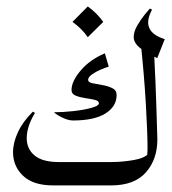

<svg xmlns="http://www.w3.org/2000/svg" viewBox="-20 -562 520 582"><path d="M333.5 -273.9Q333.5 -239.3 299.6 -218Q265.6 -196.8 201.2 -196.8Q187.5 -196.8 169.9 -205.1Q152.3 -213.4 143.6 -221.7Q169.4 -221.7 201.4 -225.1Q233.4 -228.5 256.6 -234.9Q279.8 -241.2 279.8 -249Q279.8 -256.3 267.3 -259.3Q254.9 -262.2 238.3 -264.6Q221.7 -267.1 209.2 -272.2Q196.8 -277.3 196.8 -289.1Q196.8 -315.4 224.4 -348.1Q252 -380.9 297.9 -400.4L309.6 -359.9Q300.3 -357.4 285.4 -351.1Q270.5 -344.7 258.8 -336.4Q247.1 -328.1 247.1 -319.8Q247.1 -312.5 260 -309.8Q272.9 -307.1 290 -304.2Q307.1 -301.3 320.3 -294.9Q333.5 -288.6 333.5 -273.9ZM293 0H141.1Q80.6 0 50 -29.1Q19.5 -58.1 19.5 -100.6Q19.5 -129.4 34.4 -161.4Q49.3 -193.4 79.6 -223.6L85.9 -219.7Q61 -178.2 61 -143.1Q61 -110.4 85 -90.6Q108.9 -70.8 158.2 -70.8H293Q301.8 -70.8 305.7 -60.1Q309.6 -49.3 309.6 -37.6Q309.6 -24.9 306.2 -12.5Q302.7 0 293 0ZM404.8 -450.2 446.3 -418.5Q452.1 -304.7 453.9 -241Q455.6 -177.2 457 -139.6Q457 -78.6 422.1 -39.3Q387.2 0 316.9 0Q296.9 0 296.9 -35.6Q296.9 -70.8 316.9 -70.8Q350.1 -70.8 384.5 -76.7Q418.9 -82.5 431.6 -97.7L424.3 -81.1Q425.3 -85.4 426.3 -93.5Q427.2 -101.6 427.2 -113.3Q427.2 -157.7 422.1 -246.8Q417 -335.9 404.8 -450.2ZM434.6 -536.1 440.9 -532.7Q404.8 -466.3 479.5 -443.4L456.5 -385.7Q429.7 -397.9 407.5 -414.3Q385.3 -430.7 385.3 -449.7Q385.3 -465.8 395.8 -484.1Q406.2 -502.4 418.2 -517.1Q430.2 -531.7 434.6 -536.1ZM316.9 0H282.7Q258.8 0 258.8 -35.6Q258.8 -70.8 282.7 -70.8H316.9Q341.3 -70.8 341.3 -35.6Q341.3 0 316.9 0ZM246.1 -542.5Q273.9 -522.5 293 -495.6L246.1 -449.2Q228.5 -475.1 199.7 -495.6Z"/></svg>

Font: Lateef Light
Style: Regular
Weight: 300
Designer: SIL International
Foundry: SIL International
Version: Version 4.200